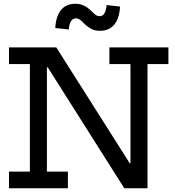

<svg xmlns="http://www.w3.org/2000/svg" viewBox="-20 -1005 935 1025"><path d="M643.5 0 167.5 -752H280.5L757 0ZM28 -663V-752H280L279 -645.5H230.5V-89H342.5V0H28V-89H139.5V-663ZM564 -663V-752H879V-663H767.5V0H644L609 -134H676.5V-663ZM549 -978 621 -970Q617 -906 589.8 -873.2Q562.5 -840.5 514 -840.5Q488 -840.5 468 -850.5Q448 -860.5 426.5 -882Q412 -897 403.5 -902Q395 -907 386 -907Q369 -907 359.5 -892.5Q350 -878 347 -847.5L275 -855.5Q279 -919.5 306.2 -952.2Q333.5 -985 382 -985Q407.5 -985 428.2 -975Q449 -965 471.5 -942.5Q486.5 -927 495 -922.8Q503.5 -918.5 511 -918.5Q527.5 -918.5 537 -933.2Q546.5 -948 549 -978Z"/></svg>

Font: Hepta Slab ExtraLight Medium
Style: Regular
Weight: 500
Version: Version 1.100